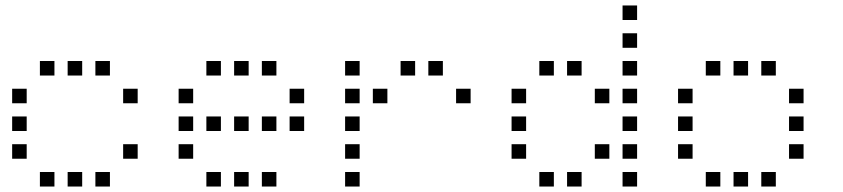

<svg xmlns="http://www.w3.org/2000/svg" viewBox="-20 -696 3040 692"><path d="M124.8 -476.2Q123.8 -476.2 123.8 -476.2Q123.8 -476.2 123.8 -475.2V-424.8Q123.8 -423.8 123.8 -423.8Q123.8 -423.8 124.8 -423.8H175.2Q176.2 -423.8 176.2 -423.8Q176.2 -423.8 176.2 -424.8V-475.2Q176.2 -476.2 176.2 -476.2Q176.2 -476.2 175.2 -476.2ZM224.8 -476.2Q223.8 -476.2 223.8 -476.2Q223.8 -476.2 223.8 -475.2V-424.8Q223.8 -423.8 223.8 -423.8Q223.8 -423.8 224.8 -423.8H275.2Q276.2 -423.8 276.2 -423.8Q276.2 -423.8 276.2 -424.8V-475.2Q276.2 -476.2 276.2 -476.2Q276.2 -476.2 275.2 -476.2ZM324.8 -476.2Q323.8 -476.2 323.8 -476.2Q323.8 -476.2 323.8 -475.2V-424.8Q323.8 -423.8 323.8 -423.8Q323.8 -423.8 324.8 -423.8H375.2Q376.2 -423.8 376.2 -423.8Q376.2 -423.8 376.2 -424.8V-475.2Q376.2 -476.2 376.2 -476.2Q376.2 -476.2 375.2 -476.2ZM24.8 -376.2Q23.8 -376.2 23.8 -376.2Q23.8 -376.2 23.8 -375.2V-324.8Q23.8 -323.8 23.8 -323.8Q23.8 -323.8 24.8 -323.8H75.2Q76.2 -323.8 76.2 -323.8Q76.2 -323.8 76.2 -324.8V-375.2Q76.2 -376.2 76.2 -376.2Q76.2 -376.2 75.2 -376.2ZM424.8 -376.2Q423.8 -376.2 423.8 -376.2Q423.8 -376.2 423.8 -375.2V-324.8Q423.8 -323.8 423.8 -323.8Q423.8 -323.8 424.8 -323.8H475.2Q476.2 -323.8 476.2 -323.8Q476.2 -323.8 476.2 -324.8V-375.2Q476.2 -376.2 476.2 -376.2Q476.2 -376.2 475.2 -376.2ZM24.8 -276.2Q23.8 -276.2 23.8 -276.2Q23.8 -276.2 23.8 -275.2V-224.8Q23.8 -223.8 23.8 -223.8Q23.8 -223.8 24.8 -223.8H75.2Q76.2 -223.8 76.2 -223.8Q76.2 -223.8 76.2 -224.8V-275.2Q76.2 -276.2 76.2 -276.2Q76.2 -276.2 75.2 -276.2ZM24.8 -176.2Q23.8 -176.2 23.8 -176.2Q23.8 -176.2 23.8 -175.2V-124.8Q23.8 -123.8 23.8 -123.8Q23.8 -123.8 24.8 -123.8H75.2Q76.2 -123.8 76.2 -123.8Q76.2 -123.8 76.2 -124.8V-175.2Q76.2 -176.2 76.2 -176.2Q76.2 -176.2 75.2 -176.2ZM424.8 -176.2Q423.8 -176.2 423.8 -176.2Q423.8 -176.2 423.8 -175.2V-124.8Q423.8 -123.8 423.8 -123.8Q423.8 -123.8 424.8 -123.8H475.2Q476.2 -123.8 476.2 -123.8Q476.2 -123.8 476.2 -124.8V-175.2Q476.2 -176.2 476.2 -176.2Q476.2 -176.2 475.2 -176.2ZM124.8 -76.2Q123.8 -76.2 123.8 -76.2Q123.8 -76.2 123.8 -75.2V-24.8Q123.8 -23.8 123.8 -23.8Q123.8 -23.8 124.8 -23.8H175.2Q176.2 -23.8 176.2 -23.8Q176.2 -23.8 176.2 -24.8V-75.2Q176.2 -76.2 176.2 -76.2Q176.2 -76.2 175.2 -76.2ZM224.8 -76.2Q223.8 -76.2 223.8 -76.2Q223.8 -76.2 223.8 -75.2V-24.8Q223.8 -23.8 223.8 -23.8Q223.8 -23.8 224.8 -23.8H275.2Q276.2 -23.8 276.2 -23.8Q276.2 -23.8 276.2 -24.8V-75.2Q276.2 -76.2 276.2 -76.2Q276.2 -76.2 275.2 -76.2ZM324.8 -76.2Q323.8 -76.2 323.8 -76.2Q323.8 -76.2 323.8 -75.2V-24.8Q323.8 -23.8 323.8 -23.8Q323.8 -23.8 324.8 -23.8H375.2Q376.2 -23.8 376.2 -23.8Q376.2 -23.8 376.2 -24.8V-75.2Q376.2 -76.2 376.2 -76.2Q376.2 -76.2 375.2 -76.2Z M724.8 -476.2Q723.8 -476.2 723.8 -476.2Q723.8 -476.2 723.8 -475.2V-424.8Q723.8 -423.8 723.8 -423.8Q723.8 -423.8 724.8 -423.8H775.2Q776.2 -423.8 776.2 -423.8Q776.2 -423.8 776.2 -424.8V-475.2Q776.2 -476.2 776.2 -476.2Q776.2 -476.2 775.2 -476.2ZM824.8 -476.2Q823.8 -476.2 823.8 -476.2Q823.8 -476.2 823.8 -475.2V-424.8Q823.8 -423.8 823.8 -423.8Q823.8 -423.8 824.8 -423.8H875.2Q876.2 -423.8 876.2 -423.8Q876.2 -423.8 876.2 -424.8V-475.2Q876.2 -476.2 876.2 -476.2Q876.2 -476.2 875.2 -476.2ZM924.8 -476.2Q923.8 -476.2 923.8 -476.2Q923.8 -476.2 923.8 -475.2V-424.8Q923.8 -423.8 923.8 -423.8Q923.8 -423.8 924.8 -423.8H975.2Q976.2 -423.8 976.2 -423.8Q976.2 -423.8 976.2 -424.8V-475.2Q976.2 -476.2 976.2 -476.2Q976.2 -476.2 975.2 -476.2ZM624.8 -376.2Q623.8 -376.2 623.8 -376.2Q623.8 -376.2 623.8 -375.2V-324.8Q623.8 -323.8 623.8 -323.8Q623.8 -323.8 624.8 -323.8H675.2Q676.2 -323.8 676.2 -323.8Q676.2 -323.8 676.2 -324.8V-375.2Q676.2 -376.2 676.2 -376.2Q676.2 -376.2 675.2 -376.2ZM1024.8 -376.2Q1023.8 -376.2 1023.8 -376.2Q1023.8 -376.2 1023.8 -375.2V-324.8Q1023.8 -323.8 1023.8 -323.8Q1023.8 -323.8 1024.8 -323.8H1075.2Q1076.2 -323.8 1076.2 -323.8Q1076.2 -323.8 1076.2 -324.8V-375.2Q1076.2 -376.2 1076.2 -376.2Q1076.2 -376.2 1075.2 -376.2ZM624.8 -276.2Q623.8 -276.2 623.8 -276.2Q623.8 -276.2 623.8 -275.2V-224.8Q623.8 -223.8 623.8 -223.8Q623.8 -223.8 624.8 -223.8H675.2Q676.2 -223.8 676.2 -223.8Q676.2 -223.8 676.2 -224.8V-275.2Q676.2 -276.2 676.2 -276.2Q676.2 -276.2 675.2 -276.2ZM724.8 -276.2Q723.8 -276.2 723.8 -276.2Q723.8 -276.2 723.8 -275.2V-224.8Q723.8 -223.8 723.8 -223.8Q723.8 -223.8 724.8 -223.8H775.2Q776.2 -223.8 776.2 -223.8Q776.2 -223.8 776.2 -224.8V-275.2Q776.2 -276.2 776.2 -276.2Q776.2 -276.2 775.2 -276.2ZM824.8 -276.2Q823.8 -276.2 823.8 -276.2Q823.8 -276.2 823.8 -275.2V-224.8Q823.8 -223.8 823.8 -223.8Q823.8 -223.8 824.8 -223.8H875.2Q876.2 -223.8 876.2 -223.8Q876.2 -223.8 876.2 -224.8V-275.2Q876.2 -276.2 876.2 -276.2Q876.2 -276.2 875.2 -276.2ZM924.8 -276.2Q923.8 -276.2 923.8 -276.2Q923.8 -276.2 923.8 -275.2V-224.8Q923.8 -223.8 923.8 -223.8Q923.8 -223.8 924.8 -223.8H975.2Q976.2 -223.8 976.2 -223.8Q976.2 -223.8 976.2 -224.8V-275.2Q976.2 -276.2 976.2 -276.2Q976.2 -276.2 975.2 -276.2ZM1024.8 -276.2Q1023.8 -276.2 1023.8 -276.2Q1023.8 -276.2 1023.8 -275.2V-224.8Q1023.8 -223.8 1023.8 -223.8Q1023.8 -223.8 1024.8 -223.8H1075.2Q1076.2 -223.8 1076.2 -223.8Q1076.2 -223.8 1076.2 -224.8V-275.2Q1076.2 -276.2 1076.2 -276.2Q1076.2 -276.2 1075.2 -276.2ZM624.8 -176.2Q623.8 -176.2 623.8 -176.2Q623.8 -176.2 623.8 -175.2V-124.8Q623.8 -123.8 623.8 -123.8Q623.8 -123.8 624.8 -123.8H675.2Q676.2 -123.8 676.2 -123.8Q676.2 -123.8 676.2 -124.8V-175.2Q676.2 -176.2 676.2 -176.2Q676.2 -176.2 675.2 -176.2ZM724.8 -76.2Q723.8 -76.2 723.8 -76.2Q723.8 -76.2 723.8 -75.2V-24.8Q723.8 -23.8 723.8 -23.8Q723.8 -23.8 724.8 -23.8H775.2Q776.2 -23.8 776.2 -23.8Q776.2 -23.8 776.2 -24.8V-75.2Q776.2 -76.2 776.2 -76.2Q776.2 -76.2 775.2 -76.2ZM824.8 -76.2Q823.8 -76.2 823.8 -76.2Q823.8 -76.2 823.8 -75.2V-24.8Q823.8 -23.8 823.8 -23.8Q823.8 -23.8 824.8 -23.8H875.2Q876.2 -23.8 876.2 -23.8Q876.2 -23.8 876.2 -24.8V-75.2Q876.2 -76.2 876.2 -76.2Q876.2 -76.2 875.2 -76.2ZM924.8 -76.2Q923.8 -76.2 923.8 -76.2Q923.8 -76.2 923.8 -75.2V-24.8Q923.8 -23.8 923.8 -23.8Q923.8 -23.8 924.8 -23.8H975.2Q976.2 -23.8 976.2 -23.8Q976.2 -23.8 976.2 -24.8V-75.2Q976.2 -76.2 976.2 -76.2Q976.2 -76.2 975.2 -76.2Z M1224.8 -476.2Q1223.8 -476.2 1223.8 -476.2Q1223.8 -476.2 1223.8 -475.2V-424.8Q1223.8 -423.8 1223.8 -423.8Q1223.8 -423.8 1224.8 -423.8H1275.2Q1276.2 -423.8 1276.2 -423.8Q1276.2 -423.8 1276.2 -424.8V-475.2Q1276.2 -476.2 1276.2 -476.2Q1276.2 -476.2 1275.2 -476.2ZM1424.8 -476.2Q1423.8 -476.2 1423.8 -476.2Q1423.8 -476.2 1423.8 -475.2V-424.8Q1423.8 -423.8 1423.8 -423.8Q1423.8 -423.8 1424.8 -423.8H1475.2Q1476.2 -423.8 1476.2 -423.8Q1476.2 -423.8 1476.2 -424.8V-475.2Q1476.2 -476.2 1476.2 -476.2Q1476.2 -476.2 1475.2 -476.2ZM1524.8 -476.2Q1523.8 -476.2 1523.8 -476.2Q1523.8 -476.2 1523.8 -475.2V-424.8Q1523.8 -423.8 1523.8 -423.8Q1523.8 -423.8 1524.8 -423.8H1575.2Q1576.2 -423.8 1576.2 -423.8Q1576.2 -423.8 1576.2 -424.8V-475.2Q1576.2 -476.2 1576.2 -476.2Q1576.2 -476.2 1575.2 -476.2ZM1224.8 -376.2Q1223.8 -376.2 1223.8 -376.2Q1223.8 -376.2 1223.8 -375.2V-324.8Q1223.8 -323.8 1223.8 -323.8Q1223.8 -323.8 1224.8 -323.8H1275.2Q1276.2 -323.8 1276.2 -323.8Q1276.2 -323.8 1276.2 -324.8V-375.2Q1276.2 -376.2 1276.2 -376.2Q1276.2 -376.2 1275.2 -376.2ZM1324.8 -376.2Q1323.8 -376.2 1323.8 -376.2Q1323.8 -376.2 1323.8 -375.2V-324.8Q1323.8 -323.8 1323.8 -323.8Q1323.8 -323.8 1324.8 -323.8H1375.2Q1376.2 -323.8 1376.2 -323.8Q1376.2 -323.8 1376.2 -324.8V-375.2Q1376.2 -376.2 1376.2 -376.2Q1376.2 -376.2 1375.2 -376.2ZM1624.8 -376.2Q1623.8 -376.2 1623.8 -376.2Q1623.8 -376.2 1623.8 -375.2V-324.8Q1623.8 -323.8 1623.8 -323.8Q1623.8 -323.8 1624.8 -323.8H1675.2Q1676.2 -323.8 1676.2 -323.8Q1676.2 -323.8 1676.2 -324.8V-375.2Q1676.2 -376.2 1676.2 -376.2Q1676.2 -376.2 1675.2 -376.2ZM1224.8 -276.2Q1223.8 -276.2 1223.8 -276.2Q1223.8 -276.2 1223.8 -275.2V-224.8Q1223.8 -223.8 1223.8 -223.8Q1223.8 -223.8 1224.8 -223.8H1275.2Q1276.2 -223.8 1276.2 -223.8Q1276.2 -223.8 1276.2 -224.8V-275.2Q1276.2 -276.2 1276.2 -276.2Q1276.2 -276.2 1275.2 -276.2ZM1224.8 -176.2Q1223.8 -176.2 1223.8 -176.2Q1223.8 -176.2 1223.8 -175.2V-124.8Q1223.8 -123.8 1223.8 -123.8Q1223.8 -123.8 1224.8 -123.8H1275.2Q1276.2 -123.8 1276.2 -123.8Q1276.2 -123.8 1276.2 -124.8V-175.2Q1276.2 -176.2 1276.2 -176.2Q1276.2 -176.2 1275.2 -176.2ZM1224.8 -76.2Q1223.8 -76.2 1223.8 -76.2Q1223.8 -76.2 1223.8 -75.2V-24.8Q1223.8 -23.8 1223.8 -23.8Q1223.8 -23.8 1224.8 -23.8H1275.2Q1276.2 -23.8 1276.2 -23.8Q1276.2 -23.8 1276.2 -24.8V-75.2Q1276.2 -76.2 1276.2 -76.2Q1276.2 -76.2 1275.2 -76.2Z M2224.8 -676.2Q2223.8 -676.2 2223.8 -676.2Q2223.8 -676.2 2223.8 -675.2V-624.8Q2223.8 -623.8 2223.8 -623.8Q2223.8 -623.8 2224.8 -623.8H2275.2Q2276.2 -623.8 2276.2 -623.8Q2276.2 -623.8 2276.2 -624.8V-675.2Q2276.2 -676.2 2276.2 -676.2Q2276.2 -676.2 2275.2 -676.2ZM2224.8 -576.2Q2223.8 -576.2 2223.8 -576.2Q2223.8 -576.2 2223.8 -575.2V-524.8Q2223.8 -523.8 2223.8 -523.8Q2223.8 -523.8 2224.8 -523.8H2275.2Q2276.2 -523.8 2276.2 -523.8Q2276.2 -523.8 2276.2 -524.8V-575.2Q2276.2 -576.2 2276.2 -576.2Q2276.2 -576.2 2275.2 -576.2ZM1924.8 -476.2Q1923.8 -476.2 1923.8 -476.2Q1923.8 -476.2 1923.8 -475.2V-424.8Q1923.8 -423.8 1923.8 -423.8Q1923.8 -423.8 1924.8 -423.8H1975.2Q1976.2 -423.8 1976.2 -423.8Q1976.2 -423.8 1976.2 -424.8V-475.2Q1976.2 -476.2 1976.2 -476.2Q1976.2 -476.2 1975.2 -476.2ZM2024.8 -476.2Q2023.8 -476.2 2023.8 -476.2Q2023.8 -476.2 2023.8 -475.2V-424.8Q2023.8 -423.8 2023.8 -423.8Q2023.8 -423.8 2024.8 -423.8H2075.2Q2076.2 -423.8 2076.2 -423.8Q2076.2 -423.8 2076.2 -424.8V-475.2Q2076.2 -476.2 2076.2 -476.2Q2076.2 -476.2 2075.2 -476.2ZM2224.8 -476.2Q2223.8 -476.2 2223.8 -476.2Q2223.8 -476.2 2223.8 -475.2V-424.8Q2223.8 -423.8 2223.8 -423.8Q2223.8 -423.8 2224.8 -423.8H2275.2Q2276.2 -423.8 2276.2 -423.8Q2276.2 -423.8 2276.2 -424.8V-475.2Q2276.2 -476.2 2276.2 -476.2Q2276.2 -476.2 2275.2 -476.2ZM1824.8 -376.2Q1823.8 -376.2 1823.8 -376.2Q1823.8 -376.2 1823.8 -375.2V-324.8Q1823.8 -323.8 1823.8 -323.8Q1823.8 -323.8 1824.8 -323.8H1875.2Q1876.2 -323.8 1876.2 -323.8Q1876.2 -323.8 1876.2 -324.8V-375.2Q1876.2 -376.2 1876.2 -376.2Q1876.2 -376.2 1875.2 -376.2ZM2124.8 -376.2Q2123.8 -376.2 2123.8 -376.2Q2123.8 -376.2 2123.8 -375.2V-324.8Q2123.8 -323.8 2123.8 -323.8Q2123.8 -323.8 2124.8 -323.8H2175.2Q2176.2 -323.8 2176.2 -323.8Q2176.2 -323.8 2176.2 -324.8V-375.2Q2176.2 -376.2 2176.2 -376.2Q2176.2 -376.2 2175.2 -376.2ZM2224.8 -376.2Q2223.8 -376.2 2223.8 -376.2Q2223.8 -376.2 2223.8 -375.2V-324.8Q2223.8 -323.8 2223.8 -323.8Q2223.8 -323.8 2224.8 -323.8H2275.2Q2276.2 -323.8 2276.2 -323.8Q2276.2 -323.8 2276.2 -324.8V-375.2Q2276.2 -376.2 2276.2 -376.2Q2276.2 -376.2 2275.2 -376.2ZM1824.8 -276.2Q1823.8 -276.2 1823.8 -276.2Q1823.8 -276.2 1823.8 -275.2V-224.8Q1823.8 -223.8 1823.8 -223.8Q1823.8 -223.8 1824.8 -223.8H1875.2Q1876.2 -223.8 1876.2 -223.8Q1876.2 -223.8 1876.2 -224.8V-275.2Q1876.2 -276.2 1876.2 -276.2Q1876.2 -276.2 1875.2 -276.2ZM2224.8 -276.2Q2223.8 -276.2 2223.8 -276.2Q2223.8 -276.2 2223.8 -275.2V-224.8Q2223.8 -223.8 2223.8 -223.8Q2223.8 -223.8 2224.8 -223.8H2275.2Q2276.2 -223.8 2276.2 -223.8Q2276.2 -223.8 2276.2 -224.8V-275.2Q2276.2 -276.2 2276.2 -276.2Q2276.2 -276.2 2275.2 -276.2ZM1824.8 -176.2Q1823.8 -176.2 1823.8 -176.2Q1823.8 -176.2 1823.8 -175.2V-124.8Q1823.8 -123.8 1823.8 -123.8Q1823.8 -123.8 1824.8 -123.8H1875.2Q1876.2 -123.8 1876.2 -123.8Q1876.2 -123.8 1876.2 -124.8V-175.2Q1876.2 -176.2 1876.2 -176.2Q1876.2 -176.2 1875.2 -176.2ZM2124.8 -176.2Q2123.8 -176.2 2123.8 -176.2Q2123.8 -176.2 2123.8 -175.2V-124.8Q2123.8 -123.8 2123.8 -123.8Q2123.8 -123.8 2124.8 -123.8H2175.2Q2176.2 -123.8 2176.2 -123.8Q2176.2 -123.8 2176.2 -124.8V-175.2Q2176.2 -176.2 2176.2 -176.2Q2176.2 -176.2 2175.2 -176.2ZM2224.8 -176.2Q2223.8 -176.2 2223.8 -176.2Q2223.8 -176.2 2223.8 -175.2V-124.8Q2223.8 -123.8 2223.8 -123.8Q2223.8 -123.8 2224.8 -123.8H2275.2Q2276.2 -123.8 2276.2 -123.8Q2276.2 -123.8 2276.2 -124.8V-175.2Q2276.2 -176.2 2276.2 -176.2Q2276.2 -176.2 2275.2 -176.2ZM1924.8 -76.2Q1923.8 -76.2 1923.8 -76.2Q1923.8 -76.2 1923.8 -75.2V-24.8Q1923.8 -23.8 1923.8 -23.8Q1923.8 -23.8 1924.8 -23.8H1975.2Q1976.2 -23.8 1976.2 -23.8Q1976.2 -23.8 1976.2 -24.8V-75.2Q1976.2 -76.2 1976.2 -76.2Q1976.2 -76.2 1975.2 -76.2ZM2024.8 -76.2Q2023.8 -76.2 2023.8 -76.2Q2023.8 -76.2 2023.8 -75.2V-24.8Q2023.8 -23.8 2023.8 -23.8Q2023.8 -23.8 2024.8 -23.8H2075.2Q2076.2 -23.8 2076.2 -23.8Q2076.2 -23.8 2076.2 -24.8V-75.2Q2076.2 -76.2 2076.2 -76.2Q2076.2 -76.2 2075.2 -76.2ZM2224.8 -76.2Q2223.8 -76.2 2223.8 -76.2Q2223.8 -76.2 2223.8 -75.2V-24.8Q2223.8 -23.8 2223.8 -23.8Q2223.8 -23.8 2224.8 -23.8H2275.2Q2276.2 -23.8 2276.2 -23.8Q2276.2 -23.8 2276.2 -24.8V-75.2Q2276.2 -76.2 2276.2 -76.2Q2276.2 -76.2 2275.2 -76.2Z M2524.8 -476.2Q2523.8 -476.2 2523.8 -476.2Q2523.8 -476.2 2523.8 -475.2V-424.8Q2523.8 -423.8 2523.8 -423.8Q2523.8 -423.8 2524.8 -423.8H2575.2Q2576.2 -423.8 2576.2 -423.8Q2576.2 -423.8 2576.2 -424.8V-475.2Q2576.2 -476.2 2576.2 -476.2Q2576.2 -476.2 2575.2 -476.2ZM2624.8 -476.2Q2623.8 -476.2 2623.8 -476.2Q2623.8 -476.2 2623.8 -475.2V-424.8Q2623.8 -423.8 2623.8 -423.8Q2623.8 -423.8 2624.8 -423.8H2675.2Q2676.2 -423.8 2676.2 -423.8Q2676.2 -423.8 2676.2 -424.8V-475.2Q2676.2 -476.2 2676.2 -476.2Q2676.2 -476.2 2675.2 -476.2ZM2724.8 -476.2Q2723.8 -476.2 2723.8 -476.2Q2723.8 -476.2 2723.8 -475.2V-424.8Q2723.8 -423.8 2723.8 -423.8Q2723.8 -423.8 2724.8 -423.8H2775.2Q2776.2 -423.8 2776.2 -423.8Q2776.2 -423.8 2776.2 -424.8V-475.2Q2776.2 -476.2 2776.2 -476.2Q2776.2 -476.2 2775.2 -476.2ZM2424.8 -376.2Q2423.8 -376.2 2423.8 -376.2Q2423.8 -376.2 2423.8 -375.2V-324.8Q2423.8 -323.8 2423.8 -323.8Q2423.8 -323.8 2424.8 -323.8H2475.2Q2476.2 -323.8 2476.2 -323.8Q2476.2 -323.8 2476.2 -324.8V-375.2Q2476.2 -376.2 2476.2 -376.2Q2476.2 -376.2 2475.2 -376.2ZM2824.8 -376.2Q2823.8 -376.2 2823.8 -376.2Q2823.8 -376.2 2823.8 -375.2V-324.8Q2823.8 -323.8 2823.8 -323.8Q2823.8 -323.8 2824.8 -323.8H2875.2Q2876.2 -323.8 2876.2 -323.8Q2876.2 -323.8 2876.2 -324.8V-375.2Q2876.2 -376.2 2876.2 -376.2Q2876.2 -376.2 2875.2 -376.2ZM2424.8 -276.2Q2423.8 -276.2 2423.8 -276.2Q2423.8 -276.2 2423.8 -275.2V-224.8Q2423.8 -223.8 2423.8 -223.8Q2423.8 -223.8 2424.8 -223.8H2475.2Q2476.2 -223.8 2476.2 -223.8Q2476.2 -223.8 2476.2 -224.8V-275.2Q2476.2 -276.2 2476.2 -276.2Q2476.2 -276.2 2475.2 -276.2ZM2824.8 -276.2Q2823.8 -276.2 2823.8 -276.2Q2823.8 -276.2 2823.8 -275.2V-224.8Q2823.8 -223.8 2823.8 -223.8Q2823.8 -223.8 2824.8 -223.8H2875.2Q2876.2 -223.8 2876.2 -223.8Q2876.2 -223.8 2876.2 -224.8V-275.2Q2876.2 -276.2 2876.2 -276.2Q2876.2 -276.2 2875.2 -276.2ZM2424.8 -176.2Q2423.8 -176.2 2423.8 -176.2Q2423.8 -176.2 2423.8 -175.2V-124.8Q2423.8 -123.8 2423.8 -123.8Q2423.8 -123.8 2424.8 -123.8H2475.2Q2476.2 -123.8 2476.2 -123.8Q2476.2 -123.8 2476.2 -124.8V-175.2Q2476.2 -176.2 2476.2 -176.2Q2476.2 -176.2 2475.2 -176.2ZM2824.8 -176.2Q2823.8 -176.2 2823.8 -176.2Q2823.8 -176.2 2823.8 -175.2V-124.8Q2823.8 -123.8 2823.8 -123.8Q2823.8 -123.8 2824.8 -123.8H2875.2Q2876.2 -123.8 2876.2 -123.8Q2876.2 -123.8 2876.2 -124.8V-175.2Q2876.2 -176.2 2876.2 -176.2Q2876.2 -176.2 2875.2 -176.2ZM2524.8 -76.2Q2523.8 -76.2 2523.8 -76.2Q2523.8 -76.2 2523.8 -75.2V-24.8Q2523.8 -23.8 2523.8 -23.8Q2523.8 -23.8 2524.8 -23.8H2575.2Q2576.2 -23.8 2576.2 -23.8Q2576.2 -23.8 2576.2 -24.8V-75.2Q2576.2 -76.2 2576.2 -76.2Q2576.2 -76.2 2575.2 -76.2ZM2624.8 -76.2Q2623.8 -76.2 2623.8 -76.2Q2623.8 -76.2 2623.8 -75.2V-24.8Q2623.8 -23.8 2623.8 -23.8Q2623.8 -23.8 2624.8 -23.8H2675.2Q2676.2 -23.8 2676.2 -23.8Q2676.2 -23.8 2676.2 -24.8V-75.2Q2676.2 -76.2 2676.2 -76.2Q2676.2 -76.2 2675.2 -76.2ZM2724.8 -76.2Q2723.8 -76.2 2723.8 -76.2Q2723.8 -76.2 2723.8 -75.2V-24.8Q2723.8 -23.8 2723.8 -23.8Q2723.8 -23.8 2724.8 -23.8H2775.2Q2776.2 -23.8 2776.2 -23.8Q2776.2 -23.8 2776.2 -24.8V-75.2Q2776.2 -76.2 2776.2 -76.2Q2776.2 -76.2 2775.2 -76.2Z"/></svg>

Font: Doto Black
Style: Regular
Weight: 900
Monospace: yes
Version: Version 1.000